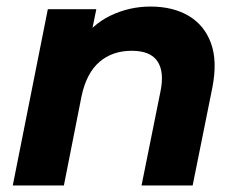

<svg xmlns="http://www.w3.org/2000/svg" viewBox="-20 -566 731 586"><path d="M439 -546Q508 -546 556 -517.5Q604 -489 624 -434Q644 -379 628 -298L568 0H412L470 -288Q482 -347 460.5 -379Q439 -411 382 -411Q323 -411 283.5 -377Q244 -343 229 -273L175 0H19L126 -538H274L243 -386L221 -432Q260 -491 317.5 -518.5Q375 -546 439 -546Z"/></svg>

Font: MOST Montserrat
Style: Bold Italic
Weight: 700
Italic angle: -11.3°
Designer: Julieta Ulanovsky
Foundry: Julieta Ulanovsky
Version: Version 8.000;March 11, 2024;FontCreator 15.0.0.2926 64-bit